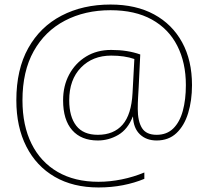

<svg xmlns="http://www.w3.org/2000/svg" viewBox="-20 -726 918 846"><path d="M826 -351Q826 -283 809 -227.5Q792 -172 757.5 -139.5Q723 -107 670 -107Q625 -107 596.5 -134Q568 -161 566 -212H565Q543 -156 501 -131.5Q459 -107 411 -107Q338 -107 298 -152.5Q258 -198 258 -284Q258 -348 285 -398Q312 -448 359.5 -477Q407 -506 470 -506Q506 -506 538 -501Q570 -496 598 -486L591 -341Q590 -323 588.5 -297.5Q587 -272 587 -246Q587 -192 605.5 -162Q624 -132 670 -132Q715 -132 743.5 -160Q772 -188 785.5 -237.5Q799 -287 799 -351Q799 -450 761 -524.5Q723 -599 649 -640Q575 -681 467 -681Q354 -681 266 -635Q178 -589 128.5 -500.5Q79 -412 79 -284Q79 -173 119 -92.5Q159 -12 234 31.5Q309 75 414 75Q464 75 516 64.5Q568 54 616 34V62Q573 80 522 90Q471 100 414 100Q302 100 221 53Q140 6 96 -80.5Q52 -167 52 -284Q52 -420 104.5 -514Q157 -608 251 -657Q345 -706 467 -706Q579 -706 659 -662.5Q739 -619 782.5 -539.5Q826 -460 826 -351ZM285 -284Q285 -212 316 -172Q347 -132 411 -132Q481 -132 520 -176.5Q559 -221 564 -316L572 -466Q529 -481 470 -481Q388 -481 336.5 -428Q285 -375 285 -284Z"/></svg>

Font: Noto Sans Tamil Thin
Style: Regular
Weight: 100
Designer: Jelle Bosma - Monotype Design Team
Foundry: Monotype Imaging Inc.
Version: Version 2.004; ttfautohint (v1.8.4.7-5d5b)